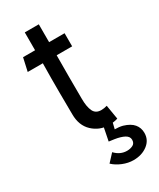

<svg xmlns="http://www.w3.org/2000/svg" viewBox="-200 -632 757 913"><g transform="rotate(-30 179.0 -175.5)"><path d="M105 -118 104 -238Q104 -279 104 -317.5Q104 -356 105 -398H22L38 -470H104V-568H181V-470H266V-398H181Q180 -279 181 -159Q181 -116 192.5 -91Q204 -66 235 -66Q250 -66 267 -71L280 7Q259 14 231 14Q180 14 142.5 -21Q105 -56 105 -118ZM141 174 179 133Q193 148 209.5 155.5Q226 163 244 163Q263 163 277 155.5Q291 148 291 129Q291 111 271.5 100.5Q252 90 219 85L190 81L210 -20H260L244 45Q268 45 287 50Q324 61 341 81.5Q358 102 358 130Q358 169 326.5 193Q295 217 249 217Q220 217 190.5 205Q161 193 141 174Z"/></g></svg>

Font: Kreadon
Style: Regular
Weight: 400
Designer: kohakuno
Foundry: StudioGnu
Version: Version 1.000;Glyphs 3.1.2 (3151)